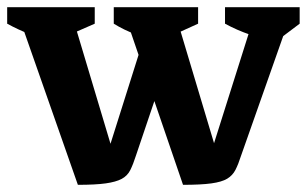

<svg xmlns="http://www.w3.org/2000/svg" viewBox="-38 -511 855 535"><path d="M472 4 306 -481H448L574 -60H542L675 -481H776L634 -78Q626 -53 618 -37.5Q610 -22 595 -13Q580 -4 551 0Q522 4 472 4ZM179 4 9 -481H159L285 -60H254L367 -418L416 -300L341 -78Q333 -53 325 -37Q317 -21 301 -12.5Q285 -4 256.5 0Q228 4 179 4ZM114 -396Q78 -403 45.5 -415.5Q13 -428 -18 -445V-491H226V-445ZM406 -396Q374 -403 341 -415Q308 -427 279 -445V-491H514V-445ZM732 -396Q695 -402 658.5 -414.5Q622 -427 589 -445V-491H797V-445Z"/></svg>

Font: Piazzolla 24pt
Style: Bold
Weight: 700
Designer: Juan Pablo del Peral
Foundry: Huerta Tipografica
Version: Version 2.005